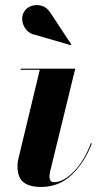

<svg xmlns="http://www.w3.org/2000/svg" viewBox="-20 -733 405 763"><path d="M121.5 -594Q97.5 -598.5 84 -615.2Q70.5 -632 68.5 -652.5Q66.5 -673 77.5 -689Q86.5 -703 105.5 -709.5Q124.5 -716 145.8 -710Q167 -704 181.5 -680.5L263.5 -556L261 -553.5ZM345 -162.5Q316 -87 265.2 -38.5Q214.5 10 143 10Q96.5 10 73 -9Q49.5 -28 49.5 -72.5Q49.5 -76.5 50 -83.5Q50.5 -90.5 51.5 -95.5L138 -455.5H62.5V-460H279L178.5 -48.5Q178 -44 177.2 -39Q176.5 -34 176.5 -30Q176.5 -22 180.5 -15.5Q184.5 -9 194.5 -9Q232.5 -9 274 -52Q315.5 -95 341.5 -164.5Z"/></svg>

Font: Bodoni* 36pt
Style: Bold Italic
Weight: 700
Italic angle: -13°
Version: Version 2.3